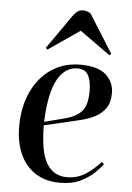

<svg xmlns="http://www.w3.org/2000/svg" viewBox="-55 -818 601 873"><g transform="rotate(5 245.5 -381.0)"><path d="M298 -529Q379 -529 415.5 -495.5Q452 -462 452 -413Q452 -370 434.5 -344.5Q417 -319 389 -304Q361 -289 327.5 -280.5Q294 -272 264 -265L156 -240Q157 -116 189 -65Q221 -14 281 -14Q325 -14 361 -35.5Q397 -57 434 -97L444 -87Q433 -72 408.5 -48Q384 -24 345.5 -5Q307 14 253 14Q185 14 138.5 -16.5Q92 -47 68.5 -101Q45 -155 45 -225Q45 -314 76.5 -382.5Q108 -451 165 -490Q222 -529 298 -529ZM350 -413Q350 -459 336 -485Q322 -511 287 -511Q229 -511 195 -448.5Q161 -386 156 -256L250 -280Q300 -293 325 -320.5Q350 -348 350 -413ZM433 -591 426 -583 286 -683 142 -584 135 -592 241 -744Q249 -756 260.5 -766Q272 -776 289 -776Q305 -776 323 -766Z"/></g></svg>

Font: Literata 72pt Medium
Style: Italic
Weight: 500
Italic angle: -2°
Designer: Latin by Veronika Burian and Jose Scaglione. Greek by Irene Vlachou. Cyrillic by Vera Evstafieva
Foundry: TypeTogether
Version: Version 3.002